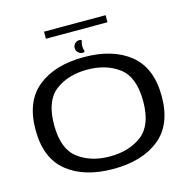

<svg xmlns="http://www.w3.org/2000/svg" viewBox="-125 -1011 1130 1140"><g transform="rotate(-15 440.0 -441.0)"><path d="M433.5 5.5Q611.5 5.5 716.5 -78.8Q821.5 -163 821.5 -337.5Q821.5 -512.5 716.5 -597Q611.5 -681.5 433.5 -681.5Q255.5 -681.5 150.8 -597.2Q46 -513 46 -337.5Q46 -163 151 -78.8Q256 5.5 433.5 5.5ZM433.5 -71.5Q316 -71.5 238 -130.8Q160 -190 160 -337.5Q160 -486 238 -545.2Q316 -604.5 433.5 -604.5Q551.5 -604.5 629.5 -545.2Q707.5 -486 707.5 -337.5Q707.5 -190 629.5 -130.8Q551.5 -71.5 433.5 -71.5ZM435.5 -708Q451.5 -708 447 -719.5Q442.5 -731 442.5 -747Q442.5 -763 447 -774.5Q451.5 -786 435.5 -786Q419 -786 407.5 -774.5Q396 -763 396 -747Q396 -731 407.8 -719.5Q419.5 -708 435.5 -708ZM245.5 -845H624V-888.5H245.5Z"/></g></svg>

Font: Anybody Expanded
Style: Regular
Weight: 400
Width: 7
Version: Version 1.113;gftools[0.9.25]